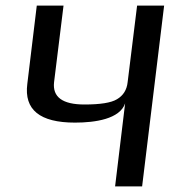

<svg xmlns="http://www.w3.org/2000/svg" viewBox="-20 -669 609 689"><path d="M429 -298 393 0H490L569 -649H472L438 -374C435 -346 422 -326 400 -313C379 -300 339 -294 283 -294C204 -294 168 -321 174 -374L208 -649H112L78 -368C66 -275 123 -229 249 -229C322 -229 410 -242 429 -298Z"/></svg>

Font: Gamestation Display
Style: Italic
Weight: 400
Designer: Jonas Hecksher
Foundry: Jonas Hecksher, Playtypeª, e-types AS
Version: Version 1.003